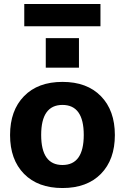

<svg xmlns="http://www.w3.org/2000/svg" viewBox="-20 -947 635 977"><path d="M102.1 -62.5Q31.2 -134.8 31.2 -259.8Q31.2 -384.8 102.1 -457.5Q172.9 -530.3 297.9 -530.3Q422.9 -530.3 493.7 -457.5Q564.5 -384.8 564.5 -259.8Q564.5 -134.8 493.7 -62.5Q422.9 9.8 297.9 9.8Q172.9 9.8 102.1 -62.5ZM103.5 -813.5V-926.8H491.2V-813.5ZM297.9 -413.1Q189.5 -413.1 189.5 -260.3Q189.5 -107.4 297.9 -107.4Q406.2 -107.4 406.2 -260.3Q406.2 -413.1 297.9 -413.1ZM212.9 -602.5V-752.9H381.8V-602.5Z"/></svg>

Font: GenEi M Gothic v2 Heavy
Style: Regular
Weight: 800
Version: Version 2.0